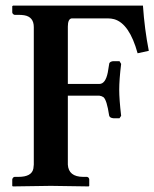

<svg xmlns="http://www.w3.org/2000/svg" viewBox="-20 -666 553 688"><path d="M223.1 -76.2Q225.6 -32.7 277.8 -32.2H292Q299.3 -30.3 299.8 -22.9V0L297.9 2Q296.9 2 162.1 0Q162.1 0 25.9 2L23.9 0V-22.9Q25.4 -30.8 32.2 -32.2H45.9Q93.8 -32.2 99.6 -62Q100.6 -68.8 101.1 -76.2V-568.8Q101.1 -605.5 66.9 -611.3Q57.1 -612.8 45.9 -612.8H32.2Q25.4 -614.7 23.9 -621.1V-644L26.9 -646H492.2Q498 -561 513.2 -483.9L473.1 -475.1Q443.8 -581.5 389.2 -597.2Q377.9 -600.1 367.2 -600.1H236.8Q223.1 -598.1 223.1 -570.8V-365.2H335.9Q357.9 -365.2 366.2 -406.2Q368.2 -415.5 371.1 -436Q371.1 -443.4 381.8 -446.3Q384.8 -446.8 387.2 -446.8H408.2L414.1 -437Q407.2 -380.9 407.2 -344.2Q407.2 -310.1 414.1 -251L408.2 -242.2H387.2Q373 -243.2 371.1 -252Q362.8 -308.1 350.6 -317.9Q343.8 -322.3 335.9 -323.2H223.1Z"/></svg>

Font: Linux Libertine O
Style: Semibold
Weight: 700
Designer: Philipp H. Poll
Foundry: Philipp H. Poll
Version: Version 5.0.0